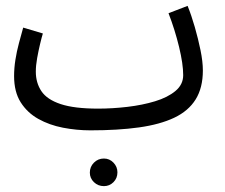

<svg xmlns="http://www.w3.org/2000/svg" viewBox="-20 -423 766 654"><path d="M288 21 314 -53Q363 -53 414 -59Q465 -65 508 -78Q551 -91 577.5 -113Q604 -135 604 -167Q604 -205 590 -263Q576 -321 554 -378L619 -403Q632 -371 643.5 -331Q655 -291 663 -252Q671 -213 671 -183Q671 -124 646.5 -84.5Q622 -45 573.5 -22Q525 1 453.5 11Q382 21 288 21ZM288 21Q241 21 194.5 12Q148 3 110.5 -18Q73 -39 50.5 -74.5Q28 -110 28 -164Q28 -191 32.5 -219.5Q37 -248 44.5 -276Q52 -304 59 -329L126 -309Q122 -296 116.5 -273Q111 -250 106.5 -225Q102 -200 102 -179Q102 -141 121 -112.5Q140 -84 186.5 -68.5Q233 -53 314 -53L334 -11ZM334 211Q314 211 300 197.5Q286 184 286 165Q286 145 300 131Q314 117 334 117Q353 117 366.5 131Q380 145 380 164Q380 184 366.5 197.5Q353 211 334 211Z"/></svg>

Font: Noto Sans Arabic ExtraCondensed
Style: Regular
Weight: 400
Width: 2
Designer: Monotype Design Team, Nadine Chahine, Nizar Qandah and Khaled Hosny
Foundry: Monotype Imaging Inc.
Version: Version 2.012